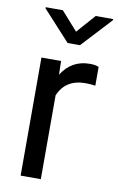

<svg xmlns="http://www.w3.org/2000/svg" viewBox="-86 -798 521 846"><g transform="rotate(10 175.0 -375.0)"><path d="M323.7 -447.3V-531.2C314.6 -535.8 301.3 -538.1 283.7 -538.1C229.3 -538.1 187.3 -514.5 157.7 -467.3L156.2 -528.3H68.4V0H158.7V-375C179.9 -425.5 220.1 -450.7 279.3 -450.7C295.2 -450.7 310.1 -449.5 323.7 -447.3ZM198.7 -667 125 -750H48.3V-745.1L170.9 -611.3H226.1L350.1 -745.1V-750H272Z"/></g></svg>

Font: Roboto1
Style: rg
Weight: 400
Designer: Google
Version: Version 2.137; 2017